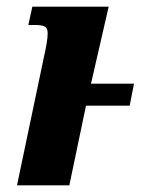

<svg xmlns="http://www.w3.org/2000/svg" viewBox="-20 -556 467 576"><path d="M112 -386Q117 -408 120 -426Q123 -444 123 -456Q123 -471 115 -476Q107 -481 85 -481H65L77 -536H306L253 -305H382L369 -239H238L188 0H31Z"/></svg>

Font: Noto Serif Condensed ExtraBold
Style: Italic
Weight: 800
Width: 3
Italic angle: -12°
Designer: Monotype Design Team
Foundry: Monotype Imaging Inc.
Version: Version 2.014; ttfautohint (v1.8.4.7-5d5b)